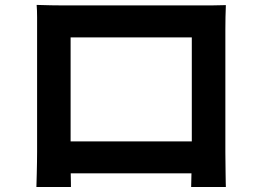

<svg xmlns="http://www.w3.org/2000/svg" viewBox="-20 -729 1040 766"><path d="M126.2 -709.4Q156.8 -708.4 184.1 -707.9Q211.5 -707.4 232 -707.4Q247.6 -707.4 281.2 -707.4Q314.8 -707.4 359.9 -707.4Q405 -707.4 456.1 -707.4Q507.1 -707.4 558.5 -707.4Q609.8 -707.4 654.7 -707.4Q699.6 -707.4 733.2 -707.4Q766.9 -707.4 782.3 -707.4Q801 -707.4 827.4 -707.5Q853.8 -707.6 881.1 -708.6Q880.1 -686 879.6 -660.5Q879.1 -634.9 879.1 -611.6Q879.1 -598.3 879.1 -568.8Q879.1 -539.3 879.1 -498.6Q879.1 -457.8 879.1 -412.3Q879.1 -366.7 879.1 -320.6Q879.1 -274.5 879.1 -234.1Q879.1 -193.6 879.1 -164.3Q879.1 -135 879.1 -121.8Q879.1 -107.4 879.5 -84.7Q879.9 -62 880 -39.3Q880.1 -16.7 880.6 -0.6Q881.1 15.5 881.1 17.1H742.6Q742.8 15.1 743.2 -7.5Q743.6 -30.1 744.4 -61Q745.2 -91.9 745.2 -119.2Q745.2 -131.6 745.2 -162.6Q745.2 -193.6 745.2 -235.8Q745.2 -278.1 745.2 -325.1Q745.2 -372 745.2 -417.2Q745.2 -462.4 745.2 -499.3Q745.2 -536.1 745.2 -558Q745.2 -579.9 745.2 -579.9H261.7Q261.7 -579.9 261.7 -558.1Q261.7 -536.3 261.7 -499.5Q261.7 -462.6 261.7 -417.5Q261.7 -372.5 261.7 -325.6Q261.7 -278.7 261.7 -236.5Q261.7 -194.2 261.7 -163.1Q261.7 -132 261.7 -119.2Q261.7 -101.3 261.7 -78.6Q261.7 -55.9 262.2 -34.9Q262.7 -13.9 262.9 0.7Q263 15.3 263 17.1H125.2Q125.2 15.3 125.7 0.2Q126.2 -14.8 126.7 -36.9Q127.2 -59.1 127.6 -82Q128 -105 128 -123.2Q128 -136 128 -165.5Q128 -195.1 128 -235.9Q128 -276.6 128 -322.6Q128 -368.5 128 -414.3Q128 -460.1 128 -500.4Q128 -540.7 128 -569.8Q128 -599 128 -611.6Q128 -633.2 128 -660.6Q128 -688.1 126.2 -709.4ZM794.7 -164.8V-37.5H193.8V-164.8Z"/></svg>

Font: Noto Sans TC Thin
Style: Regular
Weight: 100
Designer: Ryoko NISHIZUKA 西塚涼子 (kana, bopomofo & ideographs); Paul D. Hunt (Latin, Greek & Cyrillic); Sandoll Communications 산돌커뮤니
Foundry: Adobe
Version: Version 2.004-H2;hotconv 1.0.118;makeotfexe 2.5.65603